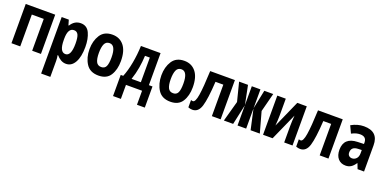

<svg xmlns="http://www.w3.org/2000/svg" viewBox="-11 -1414 5022 2510"><g transform="rotate(20 2500.0 -158.5)"><path d="M167 0V-443H333V0H455V-546H45V0Z M673 -274V-291Q673 -440 757 -440Q798 -440 816 -403Q834 -366 834 -279Q834 -107 755 -107Q673 -107 673 -274ZM673 240V17Q673 -23 665 -60H673Q699 -29 732.5 -9.5Q766 10 805 10Q882 10 926 -68Q970 -146 970 -282Q970 -397 933 -476.5Q896 -556 809 -556Q723 -556 672 -474H665L644 -546H545V240Z M1470 -268Q1470 -410 1410.5 -483.5Q1351 -557 1250 -557Q1136 -557 1083 -474.5Q1030 -392 1030 -277Q1030 -159 1084 -75Q1138 9 1256 9Q1370 9 1420 -70.5Q1470 -150 1470 -268ZM1162 -272Q1162 -352 1182 -396Q1202 -440 1252 -440Q1338 -440 1338 -271Q1338 -185 1319 -146.5Q1300 -108 1253 -108Q1203 -108 1182.5 -149.5Q1162 -191 1162 -272Z M1742 -442H1809V-99H1680Q1710 -189 1724 -273Q1738 -357 1742 -442ZM1638 195V0H1862V195H1971V-99H1921V-545H1648Q1644 -424 1622 -305.5Q1600 -187 1564 -99H1529V195Z M2470 -268Q2470 -410 2410.5 -483.5Q2351 -557 2250 -557Q2136 -557 2083 -474.5Q2030 -392 2030 -277Q2030 -159 2084 -75Q2138 9 2256 9Q2370 9 2420 -70.5Q2470 -150 2470 -268ZM2162 -272Q2162 -352 2182 -396Q2202 -440 2252 -440Q2338 -440 2338 -271Q2338 -185 2319 -146.5Q2300 -108 2253 -108Q2203 -108 2182.5 -149.5Q2162 -191 2162 -272Z M2724 -438H2833V0H2955V-546H2611Q2602 -316 2584.5 -207.5Q2567 -99 2532 -99Q2515 -99 2505 -106V-3Q2534 9 2563 9Q2647 9 2678.5 -94Q2710 -197 2724 -438Z M3129 0 3190 -280V0H3310V-280L3372 0H3500L3421 -286L3488 -546H3364L3310 -284V-546H3190V-284L3137 -546H3013L3079 -286L3000 0Z M3678 0 3846 -376Q3843 -339 3841 -303Q3839 -267 3839 -232V0H3955V-545H3823L3656 -169Q3663 -252 3663 -315V-545H3545V0Z M4224 -438H4333V0H4455V-546H4111Q4102 -316 4084.5 -207.5Q4067 -99 4032 -99Q4015 -99 4005 -106V-3Q4034 9 4063 9Q4147 9 4178.5 -94Q4210 -197 4224 -438Z M4682 -169Q4682 -249 4776 -252L4826 -254V-209Q4826 -160 4801 -134Q4776 -108 4742 -108Q4717 -108 4699.5 -123Q4682 -138 4682 -169ZM4829 -73H4832L4860 0H4950V-365Q4950 -556 4749 -556Q4660 -556 4573 -507L4620 -407Q4658 -427 4686 -433.5Q4714 -440 4736 -440Q4826 -440 4826 -358V-338L4738 -335Q4550 -329 4550 -158Q4550 -80 4589 -35Q4628 10 4695 10Q4735 10 4766.5 -8.5Q4798 -27 4829 -73Z"/></g></svg>

Font: Noto Sans Mono UI Condensed
Style: Bold
Weight: 700
Width: 3
Designer: Monotype Design team
Foundry: Monotype Imaging Inc.
Version: 1.000